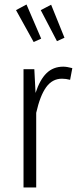

<svg xmlns="http://www.w3.org/2000/svg" viewBox="-20 -829 350 849"><path d="M162.1 -658.2 128.9 -643.1 50.8 -784.2 97.2 -809.1ZM265.1 -662.1 231.9 -647 160.2 -784.2 206.1 -808.1ZM259.8 -534.2Q275.4 -534.2 299.8 -527.8L290 -476.1Q271.5 -481 253.9 -481Q211.4 -481 184.3 -443.6Q157.2 -406.2 140.1 -330.1V0H84V-522.9H131.8L137.2 -418Q156.2 -476.6 185.8 -505.4Q215.3 -534.2 259.8 -534.2Z"/></svg>

Font: Fira Sans Compressed Light
Style: Regular
Weight: 300
Width: 1
Designer: Carrois Corporate & Edenspiekermann AG
Foundry: Carrois Corporate GbR & Edenspiekermann AG
Version: Version 4.203;PS 004.203;hotconv 1.0.88;makeotf.lib2.5.64775